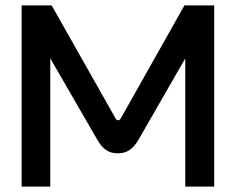

<svg xmlns="http://www.w3.org/2000/svg" viewBox="-20 -690 868 710"><path d="M60 -670V0H166V-474L340 -173C360 -138 382 -123 416 -123C449 -123 471 -138 492 -173L665 -474V0H772V-670H662L426 -251C422 -244 412 -243 408 -251L171 -670Z"/></svg>

Font: LT Wave Alt Medium
Style: Regular
Weight: 500
Designer: Daniel Lyons
Version: Version 2.5 (Glyphs App)